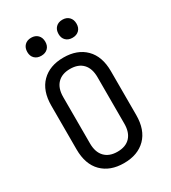

<svg xmlns="http://www.w3.org/2000/svg" viewBox="-226 -1058 1052 1182"><g transform="rotate(-30 300.0 -467.5)"><path d="M300 10Q202 10 145 -47Q88 -104 88 -210V-520Q88 -626 145 -683Q202 -740 300 -740Q398 -740 455 -683Q512 -626 512 -521V-210Q512 -104 455 -47Q398 10 300 10ZM300 -71Q359 -71 390.5 -104.5Q422 -138 422 -200V-530Q422 -592 390.5 -625.5Q359 -659 300 -659Q242 -659 210 -625.5Q178 -592 178 -530V-200Q178 -138 210 -104.5Q242 -71 300 -71ZM411 -817Q382 -817 364.5 -834Q347 -851 347 -880Q347 -910 364.5 -927.5Q382 -945 411 -945Q440 -945 457.5 -927.5Q475 -910 475 -880Q475 -851 457.5 -834Q440 -817 411 -817ZM189 -817Q160 -817 142.5 -834Q125 -851 125 -880Q125 -910 142.5 -927.5Q160 -945 189 -945Q218 -945 235.5 -927.5Q253 -910 253 -880Q253 -851 235.5 -834Q218 -817 189 -817Z"/></g></svg>

Font: JetBrainsMono NFM
Style: Regular
Weight: 400
Monospace: yes
Designer: Philipp Nurullin, Konstantin Bulenkov
Foundry: JetBrains
Version: Version 2.304; ttfautohint (v1.8.4.7-5d5b);Nerd Fonts 3.3.0